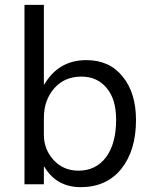

<svg xmlns="http://www.w3.org/2000/svg" viewBox="-20 -760 628 792"><path d="M163 -72H161V0H81V-740H161V-412H163Q222 -512 336 -512Q432 -512 486 -444Q541 -377 541 -265Q541 -139 480 -63Q419 12 313 12Q213 12 163 -72ZM161 -274V-204Q161 -143 202 -99Q242 -56 304 -56Q375 -56 417 -111Q459 -167 459 -266Q459 -351 420 -397Q381 -444 316 -444Q246 -444 204 -396Q161 -347 161 -274Z"/></svg>

Font: A_ThatdaokhamC
Style: Regular
Weight: 400
Designer: Rangsiwut Chaisin
Foundry: Rangsiwut Chaisin
Version: Version 1.000